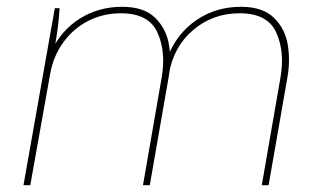

<svg xmlns="http://www.w3.org/2000/svg" viewBox="-20 -544 940 564"><path d="M141 -520H155Q154 -495 149.5 -461Q145 -427 138 -390L132 -396Q161 -456 215.5 -490Q270 -524 339 -524Q403 -524 436 -491.5Q469 -459 476.5 -411.5Q484 -364 475 -315L420 0H400L455 -317Q468 -392 442.5 -448.5Q417 -505 335 -505Q283 -505 239 -482.5Q195 -460 165.5 -419Q136 -378 127 -325L69 0H49ZM684 -505Q605 -505 547 -455.5Q489 -406 476 -325L473 -378Q500 -446 557 -485Q614 -524 688 -524Q752 -524 785 -491.5Q818 -459 825.5 -411.5Q833 -364 824 -315L769 0H749L804 -317Q817 -392 791.5 -448.5Q766 -505 684 -505Z"/></svg>

Font: Fixel Italic Variable Display Thin
Style: Italic
Weight: 100
Italic angle: -10°
Designer: AlfaBravo + MacPaw
Foundry: Kyrylo Tkachov, Marchela Mozhyna, Serhii Makarenko, Maria Weinstein, Zakhar Kryvoshyya
Version: Version 1.210;Glyphs 3.2 (3217)